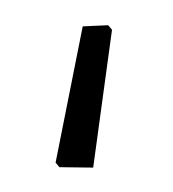

<svg xmlns="http://www.w3.org/2000/svg" viewBox="-29 -60 205 228"><g transform="rotate(5 73.5 54.5)"><path d="M49 141 44 136 62 -28 92 -32 97 -27 89 138Z"/></g></svg>

Font: Alegreya Sans SC Light
Style: Regular
Weight: 300
Designer: Juan Pablo del Peral
Foundry: Huerta Tipografica
Version: Version 2.007